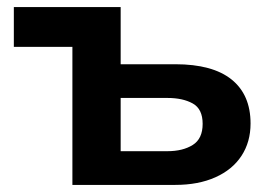

<svg xmlns="http://www.w3.org/2000/svg" viewBox="-20 -521 779 541"><path d="M184 0V-389H19V-501H320V-340H474Q579 -340 632.5 -297Q686 -254 686 -173Q686 -121 660.5 -82Q635 -43 587 -21.5Q539 0 474 0ZM320 -95H452Q495 -95 523 -112.5Q551 -130 551 -172Q551 -214 523 -229.5Q495 -245 452 -245H320Z"/></svg>

Font: Nunito Sans 7pt
Style: Bold
Weight: 700
Designer: Vernon Adams
Foundry: Vernon Adams
Version: Version 3.101;gftools[0.9.27]